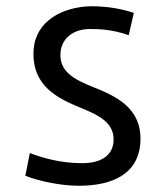

<svg xmlns="http://www.w3.org/2000/svg" viewBox="-20 -592 540 622"><path d="M62 -22.5C106 -5.4 176.3 9.8 235.4 9.8C345.7 9.8 431.6 -29.3 435.1 -136.7C438 -242.7 356 -280.3 282.7 -309.6C220.2 -334.5 169.4 -360.4 176.3 -424.8C180.7 -465.8 214.8 -498 272 -498C297.9 -498 343.3 -497.1 397 -478L413.6 -550.3C371.6 -564 327.6 -571.8 273.4 -571.8C183.6 -569.3 96.2 -525.4 88.9 -431.6C81.1 -311.5 169.4 -272.5 246.1 -240.7C305.2 -216.8 352.5 -190.9 347.7 -132.3C344.2 -91.8 312 -61 237.3 -63.5C181.6 -64.5 124 -77.6 76.7 -96.2L62 -22.5Z"/></svg>

Font: Duru Sans
Style: Regular
Weight: 400
Designer: Onur Yazıcıgil
Foundry: Onur Yazıcıgil
Version: Version 1.002